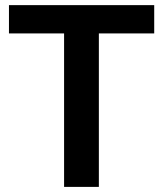

<svg xmlns="http://www.w3.org/2000/svg" viewBox="-20 -732 639 752"><path d="M367.2 0H231V-601.1H15.1V-711.9H584V-601.1H367.2Z"/></svg>

Font: Creato Display
Style: Bold
Weight: 700
Version: Version 1.000